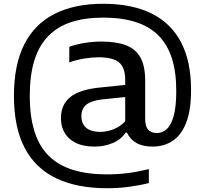

<svg xmlns="http://www.w3.org/2000/svg" viewBox="-20 -769 1088 1019"><path d="M548.5 230Q388 230 277.8 177Q167.5 124 110.8 15.5Q54 -93 54 -260Q54 -426.5 109.5 -534.8Q165 -643 270.8 -696Q376.5 -749 527.5 -749Q679.5 -749 783.5 -697.8Q887.5 -646.5 940.8 -544.8Q994 -443 994 -292Q994 -182.5 967.5 -116.2Q941 -50 895 -20.5Q849 9 790.5 9Q738 9 704 -10.2Q670 -29.5 654 -65H646.5Q622 -28 577.5 -9.5Q533 9 482 9Q397 9 350.2 -31.8Q303.5 -72.5 303.5 -142Q303.5 -214.5 354.2 -254.8Q405 -295 515.5 -305L670 -321L677.5 -257.5L523.5 -241.5Q465.5 -235 438.8 -213.8Q412 -192.5 412 -152.5Q412 -111.5 438 -90.2Q464 -69 512 -69Q546 -69 582 -82.8Q618 -96.5 644.5 -125.5V-345Q644.5 -391.5 629 -417.5Q613.5 -443.5 582 -454.2Q550.5 -465 503 -465Q470 -465 428.8 -458.5Q387.5 -452 347.5 -438L348 -521Q386 -534.5 431.5 -541.5Q477 -548.5 518.5 -548.5Q596 -548.5 647.5 -529.2Q699 -510 724.8 -464.8Q750.5 -419.5 750.5 -341.5V-139.5Q750.5 -97.5 766.8 -80.2Q783 -63 813 -63Q841 -63 864.2 -83.2Q887.5 -103.5 901.5 -152.5Q915.5 -201.5 915.5 -287Q915.5 -387.5 891.8 -460.8Q868 -534 819.8 -581.8Q771.5 -629.5 698.5 -652.5Q625.5 -675.5 527.5 -675.5Q430.5 -675.5 357.5 -651.5Q284.5 -627.5 235.8 -577.2Q187 -527 162.5 -448.5Q138 -370 138 -261Q138 -151 163 -71.5Q188 8 239 58.2Q290 108.5 367 132.5Q444 156.5 548.5 156.5Q605.5 156.5 659.2 149.5Q713 142.5 770 128.5V202.5Q718.5 215.5 662.5 222.8Q606.5 230 548.5 230Z"/></svg>

Font: Encode Sans SC SemiExpanded Medium
Style: Regular
Weight: 500
Width: 6
Designer: Multiple Designers
Foundry: Impallari Type
Version: Version 3.002